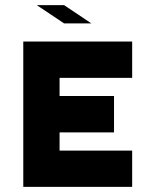

<svg xmlns="http://www.w3.org/2000/svg" viewBox="-20 -729 606 749"><path d="M495.6 -425.3H212.4V-354.5H424.8V-212.4H212.4V-141.6H495.6V0H70.8V-566.9H495.6ZM336.4 -637.7H230L123.5 -709H230Z"/></svg>

Font: Blazma
Style: Regular
Weight: 400
Designer: GGBotNet
Version: 1.00